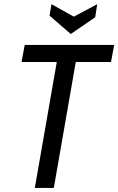

<svg xmlns="http://www.w3.org/2000/svg" viewBox="-20 -920 579 940"><path d="M150.5 0 262 -639.5H355L243.5 0ZM85.5 -616.5 101 -700H539L523.5 -616.5ZM326.5 -753.5 222.5 -843.5 232 -899.5 341.5 -838.5 456 -899.5 446 -835.5Z"/></svg>

Font: Cabin
Style: Italic
Weight: 400
Width: 4
Italic angle: -10°
Designer: Pablo Impallari
Foundry: Pablo Impallari. http://www.impallari.com Igino Marini. http://www.ikern.com
Version: Version 3.001